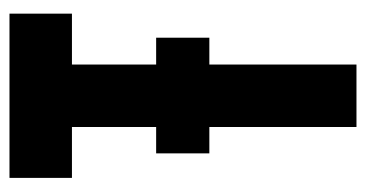

<svg xmlns="http://www.w3.org/2000/svg" viewBox="-208 -582 790 415"><g transform="rotate(-90 187.5 -375.0)"><path d="M63 -318V-433H313V-318ZM120 0V-615H10V-750H365V-615H255V0Z"/></g></svg>

Font: Mohave Light
Style: Bold
Weight: 700
Version: Version 2.003